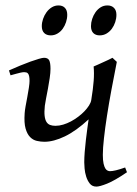

<svg xmlns="http://www.w3.org/2000/svg" viewBox="-20 -671 509 711"><path d="M292 -69.8Q292 -86.4 293.7 -108.6Q295.4 -130.9 298.1 -153.3Q300.8 -175.8 303.5 -196Q306.2 -216.3 308.1 -229Q261.7 -186 220.2 -166Q178.7 -146 144.5 -146Q130.9 -146 116.7 -149.2Q102.5 -152.3 91.6 -163.3Q80.6 -174.3 74.7 -195.1Q68.8 -215.8 71.3 -251.5Q71.8 -260.7 74.7 -277.3Q77.6 -293.9 81.1 -311.8Q84.5 -329.6 86.9 -345.9Q89.4 -362.3 89.4 -371.1Q89.4 -382.3 87.9 -388.9Q86.4 -395.5 83.7 -398.7Q81.1 -401.9 77.4 -402.8Q73.7 -403.8 69.3 -403.8Q64.9 -403.8 56.6 -402.1Q48.3 -400.4 40 -397.9Q30.3 -395.5 19 -392.1L13.2 -410.2Q33.7 -419.4 54.4 -428Q75.2 -436.5 92.8 -442.9Q110.4 -449.2 123.8 -453.1Q137.2 -457 143.1 -457Q157.2 -457 162.1 -447.8Q167 -438.5 167 -416Q167 -401.9 164.1 -382.1Q161.1 -362.3 157.5 -342.5Q153.8 -322.8 150.4 -305.4Q147 -288.1 146 -279.3Q143.6 -256.3 145.3 -241.9Q147 -227.5 152.1 -219.5Q157.2 -211.4 165.5 -208.3Q173.8 -205.1 185.5 -205.1Q199.2 -205.1 213.9 -209.5Q228.5 -213.9 242.7 -221.4Q256.8 -229 269.8 -238.8Q282.7 -248.5 292.7 -259Q302.7 -269.5 309.6 -280.3Q316.4 -291 317.9 -300.3Q324.7 -341.8 326.9 -371.6Q329.1 -401.4 326.7 -424.8Q334 -427.7 343.5 -432.1Q353 -436.5 362.8 -440.9Q372.6 -445.3 381.6 -449.5Q390.6 -453.6 396.5 -457L412.6 -441.9Q402.3 -390.1 392.8 -339.1Q383.3 -288.1 376.2 -242.4Q369.1 -196.8 365 -159.2Q360.8 -121.6 360.8 -97.7Q360.8 -77.1 363.5 -65.2Q366.2 -53.2 370.1 -47.1Q374 -41 378.7 -39.1Q383.3 -37.1 387.2 -37.1Q395.5 -37.1 409.2 -40.3Q422.9 -43.5 443.4 -50.8L450.2 -33.2Q404.3 -2 376.7 9Q349.1 20 336.9 20Q321.3 20 312.5 8.8Q303.7 -2.4 299.1 -17.3Q294.4 -32.2 293.2 -47.4Q292 -62.5 292 -69.8ZM229 -616.2Q229 -602.5 224.6 -589.1Q220.2 -575.7 212.4 -564.7Q204.6 -553.7 193.1 -546.9Q181.6 -540 168 -540Q152.3 -540 143.6 -548.8Q134.8 -557.6 134.8 -574.2Q134.8 -587.4 139.4 -600.8Q144 -614.3 152.1 -625.5Q160.2 -636.7 171.6 -643.8Q183.1 -650.9 196.8 -650.9Q211.9 -650.9 220.5 -641.8Q229 -632.8 229 -616.2ZM411.1 -616.2Q411.1 -602.5 406.7 -589.1Q402.3 -575.7 394.3 -564.7Q386.2 -553.7 374.8 -546.9Q363.3 -540 349.1 -540Q334 -540 325.4 -548.8Q316.9 -557.6 316.9 -574.2Q316.9 -587.4 321.3 -600.8Q325.7 -614.3 333.5 -625.5Q341.3 -636.7 352.5 -643.8Q363.8 -650.9 377.9 -650.9Q393.1 -650.9 402.1 -641.8Q411.1 -632.8 411.1 -616.2Z"/></svg>

Font: Gentium Plus
Style: Italic
Weight: 400
Italic angle: -8°
Designer: J. Victor Gaultney, Annie Olsen, Iska Routamaa
Foundry: SIL International
Version: Version 1.510